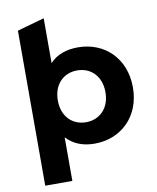

<svg xmlns="http://www.w3.org/2000/svg" viewBox="-99 -818 888 1088"><g transform="rotate(-10 345.0 -274.0)"><path d="M390 -546C322 -546 267 -526 228 -484V-742L72 -698V194H228V-57C268 -13 323 8 390 8C541 8 658 -100 658 -269C658 -438 541 -546 390 -546ZM363 -120C285 -120 226 -176 226 -269C226 -362 285 -418 363 -418C441 -418 500 -362 500 -269C500 -176 441 -120 363 -120Z"/></g></svg>

Font: Talent SemiBold
Style: Bold
Weight: 700
Designer: Mike Powis
Version: Version 1.001;hotconv 1.0.109;makeotfexe 2.5.65596